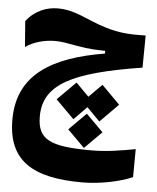

<svg xmlns="http://www.w3.org/2000/svg" viewBox="-53 -479 693 846"><g transform="rotate(5 293.0 -56.0)"><path d="M340.8 321.8C423.3 321.8 509.8 302.7 563.5 279.3L564.5 155.3C500 167 439.9 177.7 370.1 177.7C188 177.7 130.9 151.4 130.9 48.3C130.9 -93.3 253.9 -156.2 563 -205.1L564.5 -347.2C494.1 -345.7 448.2 -348.1 387.2 -366.7C297.4 -393.6 250 -432.6 168 -432.6C122.1 -432.6 68.8 -414.6 30.3 -364.3L39.1 -250.5C73.2 -274.9 123 -288.6 168.9 -288.6C199.2 -288.6 225.6 -283.2 268.1 -275.4C324.7 -265.1 358.9 -265.1 392.6 -264.6V-252.4C160.2 -213.9 11.7 -126 11.7 72.8C11.7 253.4 121.1 321.8 340.8 321.8ZM394 -114.3 336.4 -56.6 279.3 -114.3 198.2 -33.2 279.3 47.9 336.4 -10.3 394 47.9 474.6 -33.2ZM336.4 18.6 260.7 94.2 336.4 169.9 412.1 94.2Z"/></g></svg>

Font: Cascadia Mono NF
Style: Bold
Weight: 700
Monospace: yes
Designer: Aaron Bell
Foundry: Saja Typeworks
Version: Version 2404.023